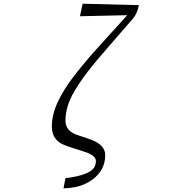

<svg xmlns="http://www.w3.org/2000/svg" viewBox="-20 -823 1040 1047"><path d="M262.7 -132.8Q262.7 -197.3 294.4 -265.6Q326.2 -334 382.8 -407.7Q439.5 -481.4 514.2 -564Q588.9 -646.5 673.8 -740.2L416 -734.4L430.7 -802.7L737.3 -794.9Q728.5 -749 705.1 -721.7Q596.7 -597.7 513.7 -500.5Q430.7 -403.3 383.8 -322.3Q336.9 -241.2 336.9 -165Q336.9 -105.5 410.2 -84Q448.2 -72.3 480.5 -59.6Q553.7 -31.2 553.7 22.5Q553.7 76.2 524.4 116.2Q495.1 156.2 444.3 179.7Q393.6 203.1 326.2 204.1L336.9 148.4Q410.2 140.6 456.5 119.6Q502.9 98.6 502.9 55.7Q502.9 23.4 438.5 3.9Q342.8 -25.4 317.4 -38.1Q262.7 -67.4 262.7 -132.8Z"/></svg>

Font: GenEi Koburi Mincho v6
Style: Regular
Weight: 400
Designer: o_tamon (Modified)
Foundry: o_tamon / Adobe Systems Incorporated
Version: Version 6.1